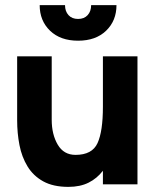

<svg xmlns="http://www.w3.org/2000/svg" viewBox="-20 -720 609 750"><path d="M135 -700H234Q234 -676 247.5 -661Q261 -646 285 -646Q309 -646 322.5 -661Q336 -676 336 -700H435Q435 -639 394.5 -600Q354 -561 285 -561Q216 -561 175.5 -600Q135 -639 135 -700ZM182 -252Q182 -195 205.5 -155Q229 -115 275 -115Q340 -115 361 -161Q382 -207 382 -303V-500H517V0H382V-53Q359 -23 326 -6.5Q293 10 247 10Q188 10 149 -11.5Q110 -33 87.5 -70Q65 -107 56 -153.5Q47 -200 47 -250V-500H182Z"/></svg>

Font: Haskoy ExtraBold
Style: Regular
Weight: 800
Designer: Ertekin Erdin
Foundry: Ertekin Erdin
Version: Version 2.000; ttfautohint (v1.8.4.7-5d5b)